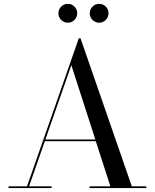

<svg xmlns="http://www.w3.org/2000/svg" viewBox="-20 -961 790 981"><path d="M438.5 -893Q438.5 -913 452.7 -927.2Q466.9 -941.4 486.5 -941.4Q506.5 -941.4 520.5 -927.2Q534.5 -913 534.5 -893Q534.5 -873.4 520.5 -859.2Q506.5 -845 486.5 -845Q466.9 -845 452.7 -859.2Q438.5 -873.4 438.5 -893ZM278.5 -893Q278.5 -913 292.7 -927.2Q306.9 -941.4 326.5 -941.4Q346.5 -941.4 360.5 -927.2Q374.5 -913 374.5 -893Q374.5 -873.4 360.5 -859.2Q346.5 -845 326.5 -845Q306.9 -845 292.7 -859.2Q278.5 -873.4 278.5 -893ZM23.5 -9H118L382.5 -765H391.5L653.5 -9H727.5V0H437.5V-9H544L469.5 -239.5H209L128.5 -9H243.5V0H23.5ZM344.5 -628 212 -248.5H467Z"/></svg>

Font: Bodoni* 24pt
Style: Regular
Weight: 400
Version: Version 2.3